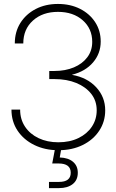

<svg xmlns="http://www.w3.org/2000/svg" viewBox="-20 -758 594 982"><path d="M278.8 10.3Q210 10.3 155.5 -16.4Q101.1 -43 69.8 -89.8Q38.6 -136.7 38.6 -197.3H83Q83 -147.5 108.2 -109.9Q133.3 -72.3 177.5 -51.3Q221.7 -30.3 278.3 -30.3Q336.9 -30.3 381.1 -51.8Q425.3 -73.2 450 -110.4Q474.6 -147.5 474.6 -193.8Q474.6 -242.2 446.8 -277.8Q418.9 -313.5 370.4 -333.5Q321.8 -353.5 258.8 -353.5H231.9V-395H258.8Q314 -395 357.7 -413.3Q401.4 -431.6 426.5 -465.1Q451.7 -498.5 451.7 -543.9Q451.7 -611.3 403.1 -654.3Q354.5 -697.3 276.4 -697.3Q197.8 -697.3 148.4 -652.8Q99.1 -608.4 99.1 -535.6H55.7Q55.7 -595.2 84.2 -640.6Q112.8 -686 162.6 -711.9Q212.4 -737.8 276.4 -737.8Q339.8 -737.8 389.2 -712.9Q438.5 -688 466.8 -644.5Q495.1 -601.1 495.1 -545.4Q495.1 -484.9 456.1 -439Q417 -393.1 349.1 -376V-375Q426.3 -361.3 472.2 -311.5Q518.1 -261.7 518.1 -193.8Q518.1 -135.7 487.5 -89.4Q457 -43 403.1 -16.4Q349.1 10.3 278.8 10.3ZM230.5 204.1V172.4H281.7Q341.8 172.4 341.8 125.5Q341.8 78.1 279.3 78.1H247.1L264.6 -13.7H293.9V0L285.6 47.4Q329.1 48.8 353.5 69.6Q377.9 90.3 377.9 125.5Q377.9 163.1 351.8 183.6Q325.7 204.1 281.7 204.1Z"/></svg>

Font: Inter Display ExtraLight
Style: Regular
Weight: 200
Designer: Rasmus Andersson
Foundry: rsms
Version: Version 4.000;git-a52131595